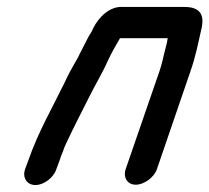

<svg xmlns="http://www.w3.org/2000/svg" viewBox="-20 -495 603 553"><path d="M142 -7 152 -34C154 -39 156 -47 161 -58C164 -68 168 -77 172 -85C191 -126 216 -174 236 -214C253 -249 276 -286 291 -321C301 -342 312 -362 324 -382C324 -383 325 -384 326 -385H463C463 -383 461 -375 461 -373L455 -349C450 -331 447 -312 440 -292L342 -8C334 16 347 37 371 37C395 37 424 16 432 -8L529 -291C543 -331 551 -371 559 -407C571 -452 557 -475 511 -475H335C297 -478 265 -447 248 -413C247 -411 246 -408 244 -404C236 -392 231 -382 225 -370C219 -357 211 -344 205 -330L198 -318C189 -303 175 -277 167 -259C132 -187 90 -115 62 -34L52 -7C44 17 58 38 82 38C106 38 134 17 142 -7Z"/></svg>

Font: Electronic
Style: BlkSuIt
Weight: 900
Version: Version 1.011